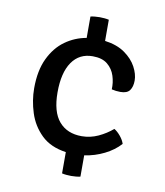

<svg xmlns="http://www.w3.org/2000/svg" viewBox="-78 -723 697 813"><g transform="rotate(10 270.0 -316.5)"><path d="M282.5 25Q273.5 25 262.2 24Q251 23 243 21V-70.5Q176 -80 136.8 -118.2Q97.5 -156.5 80.8 -209Q64 -261.5 64 -314Q64 -390 89 -442.2Q114 -494.5 155.2 -524Q196.5 -553.5 246 -562V-654Q254 -656 264.8 -657Q275.5 -658 285.5 -658Q295.5 -658 306.2 -657Q317 -656 325 -654V-563Q377.5 -556 411 -532.2Q444.5 -508.5 461 -477.8Q477.5 -447 477.5 -419.5Q477.5 -393 466.2 -377.2Q455 -361.5 426 -361.5Q406.5 -361.5 388.5 -366Q390 -395 381 -423.5Q372 -452 349 -471Q326 -490 285 -490Q227.5 -490 196 -444.2Q164.5 -398.5 164.5 -314Q164.5 -230 199.5 -189.2Q234.5 -148.5 297 -148.5Q334 -148.5 368 -164.2Q402 -180 428.5 -203Q442 -195 455.5 -178.8Q469 -162.5 474 -146.5Q447.5 -117 407.2 -97Q367 -77 322 -70.5V21Q314 23 303 24Q292 25 282.5 25Z"/></g></svg>

Font: Signika Negative SC
Style: Regular
Weight: 400
Designer: Anna Giedryś
Foundry: Anna Giedryś
Version: Version 2.000; ttfautohint (v1.8.3) -l 8 -r 50 -G 200 -x 9 -